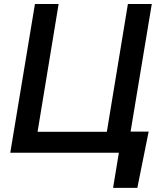

<svg xmlns="http://www.w3.org/2000/svg" viewBox="-20 -747 813 939"><path d="M707 -103.3H618.6L722.3 -727.3H605.5L502.5 -102.3H163.7L266.7 -727.3H150.9L30.2 0H561.4L533 171.9H651.6Z"/></svg>

Font: Magic Ui Pro Semi Bold
Style: Italic
Weight: 600
Italic angle: -9.39999°
Designer: Stefan Endress, Andreas Faust
Version: Version 1.000;FEAKit 1.0